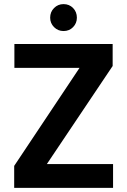

<svg xmlns="http://www.w3.org/2000/svg" viewBox="-20 -914 618 934"><path d="M49 0V-107L367 -584H50V-700H528V-593L208 -116H530V0ZM289 -763Q262 -763 243 -782Q224 -801 224 -828Q224 -856 243 -875Q262 -894 289 -894Q317 -894 335.5 -875Q354 -856 354 -828Q354 -801 335.5 -782Q317 -763 289 -763Z"/></svg>

Font: DM Sans 18pt ExtraBold
Style: Regular
Weight: 800
Designer: Colophon Foundry, Jonny Pinhorn
Foundry: Colophon Foundry
Version: Version 4.004;gftools[0.9.30]